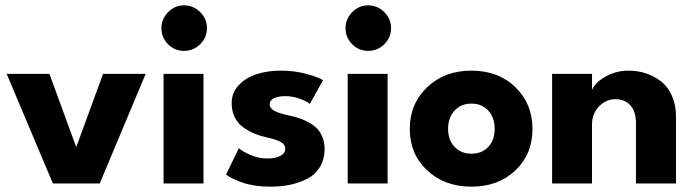

<svg xmlns="http://www.w3.org/2000/svg" viewBox="-20 -687 2598 719"><path d="M5 -410.5H165L265.5 -136L366 -410.5H525.5L353.5 0H178Z M669 -496.5Q634 -496.5 609.2 -521.5Q584.5 -546.5 584.5 -581.5Q584.5 -616 609.5 -641.5Q634.5 -667 669 -667Q704 -667 729.5 -641.8Q755 -616.5 755 -581.5Q755 -546.5 729.8 -521.5Q704.5 -496.5 669 -496.5ZM592.5 0V-410.5H742V0Z M1031 -422.5Q1083.5 -422.5 1129.5 -409.8Q1175.5 -397 1189.5 -386.5L1140.5 -298Q1128 -308 1102 -317.5Q1076 -327 1048 -327Q1022.5 -327 1006.2 -319.2Q990 -311.5 990 -296.5Q990 -281.5 1007.8 -271.8Q1025.5 -262 1062 -254.5Q1082.5 -250.5 1099.2 -245Q1116 -239.5 1134.8 -229.5Q1153.5 -219.5 1166.2 -206.8Q1179 -194 1187.2 -174.2Q1195.5 -154.5 1195.5 -130Q1195.5 -89.5 1177 -60.2Q1158.5 -31 1127.5 -16Q1096.5 -1 1063.5 5.5Q1030.5 12 993.5 12Q932 12 888.8 -3Q845.5 -18 826.5 -33.5L874.5 -132Q890.5 -118 920.2 -105.8Q950 -93.5 980 -93.5Q1011.5 -93.5 1029.8 -103.2Q1048 -113 1048 -129.5Q1048 -146.5 1030.8 -155.8Q1013.5 -165 977 -173Q953.5 -178 933.5 -186.2Q913.5 -194.5 892.8 -208.8Q872 -223 859.8 -246.5Q847.5 -270 847.5 -300.5Q847.5 -339.5 873.8 -367.8Q900 -396 941 -409.2Q982 -422.5 1031 -422.5Z M1358.5 -496.5Q1323.5 -496.5 1298.8 -521.5Q1274 -546.5 1274 -581.5Q1274 -616 1299 -641.5Q1324 -667 1358.5 -667Q1393.5 -667 1419 -641.8Q1444.5 -616.5 1444.5 -581.5Q1444.5 -546.5 1419.2 -521.5Q1394 -496.5 1358.5 -496.5ZM1282 0V-410.5H1431.5V0Z M1514.5 -204Q1514.5 -298.5 1579.8 -360.5Q1645 -422.5 1745.5 -422.5Q1846 -422.5 1910 -360.5Q1974 -298.5 1974 -204Q1974 -109.5 1910 -48.8Q1846 12 1745.5 12Q1645 12 1579.8 -49Q1514.5 -110 1514.5 -204ZM1682 -137.2Q1706 -111.5 1745.5 -111.5Q1785 -111.5 1808.8 -137.2Q1832.5 -163 1832.5 -204.5Q1832.5 -246 1808.8 -272.5Q1785 -299 1745.5 -299Q1706 -299 1682 -272.5Q1658 -246 1658 -204.5Q1658 -163 1682 -137.2Z M2334 -422.5Q2367.5 -422.5 2398.2 -412.5Q2429 -402.5 2454.8 -382.8Q2480.5 -363 2496 -328.8Q2511.5 -294.5 2511.5 -250.5V0H2361.5V-226Q2361.5 -269.5 2340.8 -292.5Q2320 -315.5 2284.5 -315.5Q2249.5 -315.5 2223.2 -288.5Q2197 -261.5 2197 -220.5V0H2047.5V-410.5H2197V-349.5Q2206 -376 2246 -399.2Q2286 -422.5 2334 -422.5Z"/></svg>

Font: League Spartan
Style: Bold
Weight: 700
Foundry: The League of Moveable Type
Version: Version 2.002